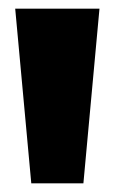

<svg xmlns="http://www.w3.org/2000/svg" viewBox="-20 -828 264 442"><path d="M52 -406 15 -808H209L172 -406Z"/></svg>

Font: Encode Sans Cnd Black
Style: Regular
Weight: 900
Width: 3
Designer: Multiple Designers
Foundry: Impallari Type
Version: Version 3.002; ttfautohint (v1.8.3) -l 8 -r 50 -G 200 -x 14 